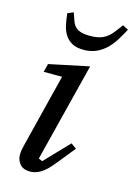

<svg xmlns="http://www.w3.org/2000/svg" viewBox="-117 -814 620 888"><g transform="rotate(15 193.0 -370.5)"><path d="M119 12Q85 12 69 -7Q53 -26 53 -51Q53 -62 55 -74.5Q57 -87 60 -98L148 -450H60L70 -490L261 -530L142 -57L160 -49L270 -164L296 -145L228 -61Q193 -17 167.5 -2.5Q142 12 119 12ZM211 -596Q176 -596 154.5 -608.5Q133 -621 120.5 -641.5Q108 -662 103 -688Q98 -714 95 -740L123 -752L136 -715Q145 -688 165.5 -677Q186 -666 223 -666Q261 -666 285.5 -677.5Q310 -689 331 -716L359 -753L386 -739Q372 -713 356.5 -687.5Q341 -662 320.5 -641.5Q300 -621 273 -608.5Q246 -596 211 -596Z"/></g></svg>

Font: IBM Plex Serif Text
Style: Italic
Weight: 450
Italic angle: -14°
Designer: Mike Abbink, Paul van der Laan, Pieter van Rosmalen
Foundry: Bold Monday
Version: Version 3.001